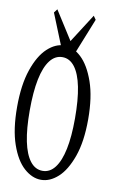

<svg xmlns="http://www.w3.org/2000/svg" viewBox="-90 -793 495 834"><g transform="rotate(10 157.5 -376.0)"><path d="M251.5 -293.5Q251.5 -458 206.5 -517.1Q184.1 -546.4 151.9 -546.4Q119.6 -546.4 97.2 -517.1Q74.7 -487.8 63.2 -431.6Q51.8 -375.5 51.8 -293.5Q51.8 -132.3 97.2 -73.7Q119.6 -44.9 151.9 -44.9Q184.1 -44.9 206.3 -74Q228.5 -103 240 -158Q251.5 -212.9 251.5 -293.5ZM151.9 -5.4Q112.8 -5.4 76.9 -37.4Q41 -69.3 18.1 -135Q-4.9 -200.7 -4.9 -299.1Q-4.9 -397.5 18.1 -464.4Q41 -531.2 76.9 -564.5Q112.8 -597.7 151.9 -597.7Q190.9 -597.7 226.3 -564.5Q261.7 -531.2 285.2 -464.4Q308.6 -397.5 308.6 -299.3Q308.6 -201.2 285.2 -135.3Q261.7 -69.3 226.3 -37.4Q190.9 -5.4 151.9 -5.4ZM173.8 -621.1 254.4 -747.1 265.6 -731 196.8 -559.1H150.9L81.5 -731L93.8 -747.1Z"/></g></svg>

Font: Scarab Serif
Style: Condensed-Light
Weight: 300
Designer: John Roberts
Foundry: Scarab
Version: 1.0